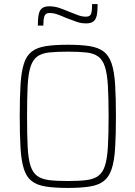

<svg xmlns="http://www.w3.org/2000/svg" viewBox="-20 -916 666 944"><path d="M313 8Q248 8 204.5 1Q161 -6 135.5 -26Q110 -46 97.5 -85Q85 -124 81 -187Q77 -250 77 -344Q77 -438 81 -501Q85 -564 97.5 -603Q110 -642 135.5 -662Q161 -682 204.5 -689Q248 -696 313 -696Q378 -696 421.5 -689Q465 -682 490.5 -662Q516 -642 529 -603Q542 -564 546 -501Q550 -438 550 -344Q550 -250 546 -187Q542 -124 529 -85Q516 -46 490.5 -26Q465 -6 421.5 1Q378 8 313 8ZM313 -26Q368 -26 404.5 -30.5Q441 -35 463 -51Q485 -67 496 -101Q507 -135 510.5 -194Q514 -253 514 -344Q514 -436 510.5 -494.5Q507 -553 496 -587.5Q485 -622 463 -638Q441 -654 404.5 -658Q368 -662 313 -662Q257 -662 221 -658Q185 -654 163 -638Q141 -622 130 -587.5Q119 -553 116 -494.5Q113 -436 113 -344Q113 -253 116 -194Q119 -135 130 -101Q141 -67 163 -51Q185 -35 221 -30.5Q257 -26 313 -26ZM166 -790Q166 -825 170.5 -846Q175 -867 187.5 -876Q200 -885 223 -885Q247 -885 270 -877.5Q293 -870 323 -857Q345 -848 364.5 -841Q384 -834 403 -834Q424 -834 428.5 -850Q433 -866 433 -896H460Q460 -860 455.5 -839.5Q451 -819 438.5 -810Q426 -801 403 -801Q378 -801 356 -809Q334 -817 305 -828Q280 -839 261.5 -845.5Q243 -852 223 -852Q203 -852 198 -835.5Q193 -819 193 -790Z"/></svg>

Font: Saira Thin SemiCondensed
Style: Regular
Weight: 100
Width: 4
Version: Version 1.101